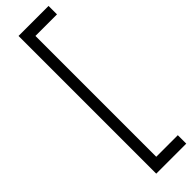

<svg xmlns="http://www.w3.org/2000/svg" viewBox="-354 -813 1045 1045"><g transform="rotate(-45 169.0 -290.0)"><path d="M102 240V-820H333V-755H167V175H333V240Z"/></g></svg>

Font: Tilda Sans
Style: Regular
Weight: 400
Designer: ParaType Ltd
Foundry: ParaType Ltd
Version: Version 1.009